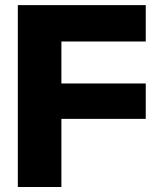

<svg xmlns="http://www.w3.org/2000/svg" viewBox="-20 -748 641 768"><path d="M51.3 0V-727.5H563V-582H225.6V-414.1H563V-272.5H225.6V0Z"/></svg>

Font: Inter 24pt ExtraBold
Style: Regular
Weight: 800
Designer: Rasmus Andersson
Foundry: rsms
Version: Version 4.001;git-66647c0bb